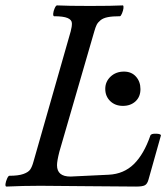

<svg xmlns="http://www.w3.org/2000/svg" viewBox="-26 -688 617 711"><path d="M-2.9 2.9Q-6.8 1.5 -5.6 -7.3Q-4.4 -16.1 0.2 -26.6Q4.9 -37.1 8.8 -37.1Q42 -37.1 60.5 -43.7Q79.1 -50.3 85.9 -60.3Q92.8 -70.3 98.1 -89.8L235.8 -571.8Q240.7 -589.8 240.2 -602.3Q239.7 -614.7 224.1 -621.3Q208.5 -627.9 173.8 -627.9Q170.4 -629.4 171.1 -638.2Q171.9 -647 176.5 -657.5Q181.2 -668 185.1 -668Q225.1 -666 307.1 -666Q389.2 -666 429.2 -668Q432.1 -666.5 431.2 -657.7Q430.2 -648.9 425.8 -638.4Q421.4 -627.9 418 -627.9Q390.6 -627.9 373.3 -624.5Q356 -621.1 346.2 -613Q336.4 -605 332 -596.2Q327.6 -587.4 323.2 -571.8L193.8 -126Q185.1 -91.8 185.1 -76.2Q185.1 -34.2 234.9 -34.2L377 -41Q432.6 -43.9 469.7 -80.3Q506.8 -116.7 530.8 -186Q533.2 -193.8 553.7 -192.9Q570.8 -191.9 569.8 -186L523.9 -22.9Q519.5 -6.8 510.5 -2Q501.5 2.9 478 2.9Q418.9 2.9 300.8 1.5Q182.6 0 123 0Q58.6 0 -2.9 2.9ZM429.2 -295.9Q400.4 -295.9 382.1 -313.7Q363.8 -331.5 363.8 -358.9Q363.8 -385.7 383.5 -404.3Q403.3 -422.9 433.1 -422.9Q460.9 -422.9 477.5 -404.3Q494.1 -385.7 494.1 -357.9Q494.1 -329.6 475.8 -312.7Q457.5 -295.9 429.2 -295.9Z"/></svg>

Font: Junicode SmCond Medium
Style: Italic
Weight: 500
Width: 4
Italic angle: -11°
Designer: Peter S. Baker
Version: Version 2.206